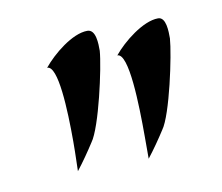

<svg xmlns="http://www.w3.org/2000/svg" viewBox="-41 -765 377 326"><g transform="rotate(-10 147.5 -602.0)"><path d="M142 -681C142 -693 142 -718 127 -718C101 -718 66 -689 49 -668C68 -669 71 -592 71 -537C71 -513 70 -493 70 -486C81 -500 92 -516 101 -530C118 -553 140 -653 142 -681ZM263 -681C263 -693 263 -718 249 -718C223 -718 187 -689 170 -668C190 -669 192 -579 192 -524C192 -506 192 -491 192 -486C203 -500 214 -516 223 -530C240 -553 261 -653 263 -681Z"/></g></svg>

Font: Quintessential
Style: Regular
Weight: 400
Designer: Astigmatic (AOETI)
Foundry: Astigmatic (AOETI)
Version: Version 1.000